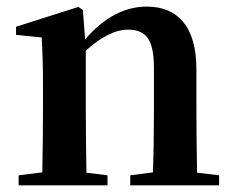

<svg xmlns="http://www.w3.org/2000/svg" viewBox="-20 -558 706 578"><path d="M36.1 0V-30.3L107.4 -39.1Q109.4 -150.4 109.4 -229.5V-299.8Q109.4 -382.8 105.5 -445.3L28.3 -453.1V-477.5L215.8 -537.1L229.5 -528.3L236.3 -439.5Q321.3 -538.1 421.9 -538.1Q493.2 -538.1 531.2 -492.2Q571.3 -444.3 571.3 -348.6V-229.5Q571.3 -149.4 573.2 -38.1L639.6 -30.3V0H372.1V-30.3L440.4 -39.1Q443.4 -121.1 443.4 -229.5V-354.5Q443.4 -417 424.8 -443.4Q406.2 -468.8 366.2 -468.8Q307.6 -468.8 238.3 -405.3V-229.5Q238.3 -149.4 240.2 -38.1L303.7 -30.3V0Z"/></svg>

Font: Bpmf GenYo Min B
Style: B
Weight: 700
Foundry: But Ko
Version: Version 1.320